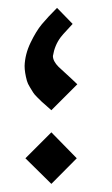

<svg xmlns="http://www.w3.org/2000/svg" viewBox="-20 -509 281 480"><path d="M131.8 -416Q116.7 -396 112.3 -369.1Q112.3 -356 126.5 -341.8Q165 -306.6 173.3 -298.3L108.4 -233.4Q107.4 -234.4 97.2 -243.4Q86.9 -252.4 84.7 -254.4Q82.5 -256.3 74 -264.9Q65.4 -273.4 63 -277.6Q60.5 -281.7 54.9 -290.8Q49.3 -299.8 47.4 -306.6Q41.5 -328.1 41.5 -344.2Q42.5 -373.5 56.4 -402.3Q70.3 -431.2 84.7 -448.5Q99.1 -465.8 122.6 -489.3L161.6 -449.2Q158.7 -445.8 147.7 -434.1Q136.7 -422.4 131.8 -416ZM43.5 -113.3 108.4 -178.2 171.9 -113.3 108.4 -49.3Z"/></svg>

Font: MiladAzad
Style: Regular
Weight: 400
Designer: Reza bakhtiari fard
Foundry: http://font-store.ir
Version: Version:0.0.3;RFB:1.2.5;Building:2016-04-05 21:27:38.277324